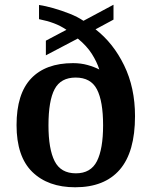

<svg xmlns="http://www.w3.org/2000/svg" viewBox="-20 -782 641 812"><path d="M298 10Q183 10 116.5 -55Q50 -120 50 -253Q50 -385 111.5 -450Q173 -515 289 -515Q322 -515 350.5 -507Q379 -499 400 -488Q390 -520 368.5 -554Q347 -588 309 -619L174 -548V-610L261 -656Q236 -673 208 -683.5Q180 -694 145 -701V-761Q172 -757 205.5 -747.5Q239 -738 273.5 -724.5Q308 -711 333 -694L460 -762V-699L384 -658Q459 -600 505 -505.5Q551 -411 551 -291Q551 -139 486.5 -64.5Q422 10 298 10ZM301 -49Q364 -49 390 -100.5Q416 -152 416 -252Q416 -354 390 -404Q364 -454 300 -454Q237 -454 211 -405Q185 -356 185 -252Q185 -152 211 -100.5Q237 -49 301 -49Z"/></svg>

Font: Noto Nastaliq Urdu SemiBold
Style: Regular
Weight: 600
Version: Version 3.007